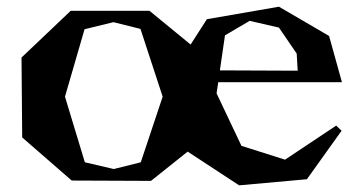

<svg xmlns="http://www.w3.org/2000/svg" viewBox="-20 -537 1074 570"><path d="M428.2 0 192.9 -1 45.9 -128.9 43.9 -366.2 189.9 -504.9H423.8L545.9 -404.8L594.2 -480L808.1 -517.1L957 -430.2L995.1 -293H627.9L623 -259.8L696.8 -104L826.2 -63L978 -164.1L994.1 -148.9L891.1 -4.9L689.9 13.2L537.1 -86.9ZM172.9 -250 231.9 -55.2 317.9 -35.2 397.9 -55.2 462.9 -250 397 -451.2 316.9 -471.2 231 -450.2ZM632.8 -328.1 863.8 -327.1 860.8 -377.9 808.1 -455.1 721.2 -475.1 647.9 -432.1Z"/></svg>

Font: Ortica Angular Bold
Style: Regular
Weight: 700
Designer: Benedetta Bovani
Foundry: Collletttivo
Version: Version 2.000;Glyphs 3.1.2 (3151)